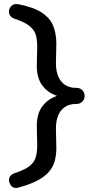

<svg xmlns="http://www.w3.org/2000/svg" viewBox="-20 -723 450 944"><path d="M58 201Q41 201 32.5 187Q24 173 24 162Q24 150 32 141Q40 132 53 128Q101 112 124 94.5Q147 77 155 52Q163 27 163 -8L161 -105Q161 -165 189 -201.5Q217 -238 265 -253V-250Q217 -265 189 -301.5Q161 -338 161 -398L163 -494Q163 -531 155 -554.5Q147 -578 123.5 -596.5Q100 -615 53 -630Q23 -641 24 -668Q25 -682 35 -692.5Q45 -703 59 -703Q62 -703 65.5 -702.5Q69 -702 72 -702Q147 -687 187 -660Q227 -633 242 -594.5Q257 -556 257 -509L255 -412Q255 -374 266.5 -347Q278 -320 300 -305.5Q322 -291 352 -291H357Q373 -291 384.5 -279.5Q396 -268 396 -251Q396 -234 384.5 -223Q373 -212 357 -212H351Q320 -211 298.5 -196.5Q277 -182 266 -155.5Q255 -129 255 -90L257 6Q257 41 248.5 70.5Q240 100 219.5 123Q199 146 163 165Q127 184 72 199Q69 200 66 200.5Q63 201 58 201Z"/></svg>

Font: Quicksand Light SemiBold
Style: Regular
Weight: 600
Version: Version 3.006